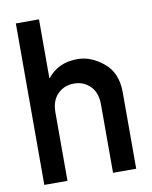

<svg xmlns="http://www.w3.org/2000/svg" viewBox="-81 -772 660 833"><g transform="rotate(-10 249.0 -355.5)"><path d="M46.4 0.5V-710.9H148.4V-452.1H150.4Q197.8 -512.2 282.2 -512.2Q341.3 -512.2 396.2 -467.3Q451.2 -422.4 451.2 -336.4V0.5H349.1V-301.3Q349.1 -352.5 320.6 -381.3Q292 -410.2 249.5 -410.2Q205.6 -410.2 177 -381.3Q148.4 -352.5 148.4 -301.3V0.5Z"/></g></svg>

Font: Alte DIN 1451 Mittelschrift
Style: Regular
Weight: 400
Designer: Peter Wiegel
Foundry: Peter Wiegel
Version: Version 1.002 September 20, 2019